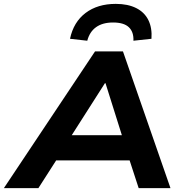

<svg xmlns="http://www.w3.org/2000/svg" viewBox="-60 -970 937 990"><path d="M-40 0 430 -705H574L819 0H655L592 -193L651 -143H184L261 -192L138 0ZM481 -541 287 -237 260 -273H617L580 -236L484 -541ZM390 -760 301 -770Q319 -856 381 -903Q443 -950 537 -950Q599 -950 642 -928.5Q685 -907 705 -866.5Q725 -826 721 -770L628 -760Q630 -805 604.5 -829.5Q579 -854 523 -854Q469 -854 435.5 -830Q402 -806 390 -760Z"/></svg>

Font: Nunito Sans 10pt SemiExpanded ExtraBold
Style: Italic
Weight: 800
Width: 6
Italic angle: -9°
Designer: Vernon Adams
Foundry: Vernon Adams
Version: Version 3.101;gftools[0.9.27]